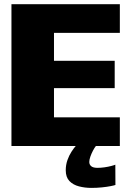

<svg xmlns="http://www.w3.org/2000/svg" viewBox="-20 -695 633 914"><path d="M34.5 0H550.5V-136.5H237V-275.5H526V-405.5H237V-538.5H550.5V-675H34.5ZM414.5 199.5Q441 199.5 465.2 197Q489.5 194.5 507 191Q524.5 187.5 529.5 185.5L529 89Q523.5 91.5 509.2 95.2Q495 99 477.5 101.5Q460 104 444 104Q423.5 104 414.2 96.2Q405 88.5 405 76Q405 65.5 410 51Q415 36.5 422.5 22.2Q430 8 436.5 0H340.5Q332 9.5 320.5 27Q309 44.5 301 67.2Q293 90 293 115.5Q293 148.5 310.5 166.8Q328 185 356 192.2Q384 199.5 414.5 199.5Z"/></svg>

Font: Anybody Thin ExtraBold
Style: Regular
Weight: 800
Version: Version 1.113;gftools[0.9.25]